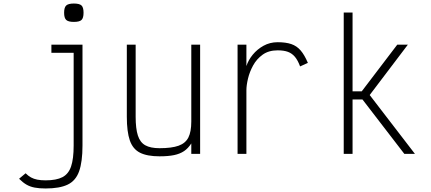

<svg xmlns="http://www.w3.org/2000/svg" viewBox="-20 -871 2440 1087"><path d="M238 196Q202 196 176 191Q150 186 129.5 174Q109 162 88 141L125 110Q140 125 155.5 133.5Q171 142 191 146Q211 150 238 150Q299 150 333.5 132Q368 114 382.5 71Q397 28 397 -47V-572H271V-618H447V-47Q447 45 428 98.5Q409 152 363.5 174Q318 196 238 196ZM398 -747Q367 -747 355 -758Q343 -769 343 -799Q343 -829 355 -840Q367 -851 398 -851Q430 -851 441.5 -840Q453 -829 453 -799Q453 -769 441.5 -758Q430 -747 398 -747Z M883 14Q813 14 772.5 -6.5Q732 -27 715 -76Q698 -125 698 -210V-618H748V-210Q748 -143 760.5 -104Q773 -65 802.5 -48.5Q832 -32 883 -32Q952 -32 991 -46Q1030 -60 1046.5 -92.5Q1063 -125 1063 -183V-618H1113V0H1063V-59Q1045 -31 1022 -15.5Q999 0 966 7Q933 14 883 14Z M1325 0V-618H1375V-497Q1386 -531 1411 -561.5Q1436 -592 1472 -612Q1508 -632 1552 -632Q1598 -632 1629 -621.5Q1660 -611 1682 -585.5Q1704 -560 1723 -515L1679 -495Q1666 -530 1649.5 -549.5Q1633 -569 1610 -577.5Q1587 -586 1552 -586Q1501 -586 1467 -561.5Q1433 -537 1413 -500.5Q1393 -464 1384 -426Q1375 -388 1375 -360V0Z M1926 0V-800H1976V-354H2028L2229 -618H2289L2073 -333L2329 0H2269L2032 -308H1976V0Z"/></svg>

Font: Victor Mono Thin
Style: Regular
Weight: 100
Monospace: yes
Designer: Rune Bjørnerås
Version: Version 1.561;gftools[0.9.30]